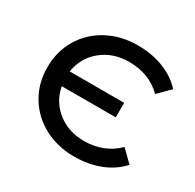

<svg xmlns="http://www.w3.org/2000/svg" viewBox="-124 -672 826 813"><g transform="rotate(30 288.5 -265.5)"><path d="M44 -265Q44 -343 81 -405Q118 -467 183.5 -502Q249 -537 330 -537Q400 -537 456.5 -515Q513 -493 552 -451L496 -395Q432 -458 334 -458Q256 -458 201 -413.5Q146 -369 135 -297H401V-226H137Q150 -157 204 -114.5Q258 -72 334 -72Q431 -72 496 -136L552 -81Q513 -38 456 -16Q399 6 330 6Q249 6 183.5 -29Q118 -64 81 -126Q44 -188 44 -265Z"/></g></svg>

Font: CMG Sans Medium
Style: Regular
Weight: 500
Designer: Julieta Ulanovsky
Foundry: Julieta Ulanovsky
Version: Version 7.200